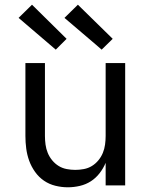

<svg xmlns="http://www.w3.org/2000/svg" viewBox="-20 -788 640 816"><path d="M268 8Q242 8 215.5 1.5Q189 -5 167 -20Q145 -35 129 -57.5Q113 -80 104 -105Q95 -130 91.5 -156.5Q88 -183 88 -210V-520H171V-210Q171 -192 173.5 -173.5Q176 -155 183 -138Q190 -121 202 -106.5Q214 -92 229.5 -82.5Q245 -73 263.5 -69.5Q282 -66 300 -66Q318 -66 336.5 -69.5Q355 -73 370.5 -82.5Q386 -92 398 -106.5Q410 -121 417 -138Q424 -155 426.5 -173.5Q429 -192 429 -210V-520H512V0H429V-96Q419 -72 403 -51.5Q387 -31 366 -17.5Q345 -4 319.5 2Q294 8 268 8ZM412 -577 389 -597 254 -712 311 -768 459 -623ZM217 -577 59 -712 116 -768 263 -623Z"/></svg>

Font: Nova Nerd Font
Style: Regular
Weight: 400
Designer: Belleve Invis
Foundry: Belleve Invis
Version: Version 24.1.4; ttfautohint (v1.8.4);Nerd Fonts 3.1.1